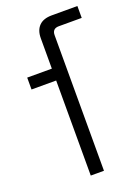

<svg xmlns="http://www.w3.org/2000/svg" viewBox="-136 -760 595 820"><g transform="rotate(-20 162.0 -350.0)"><path d="M130 0V-432H18V-486H130V-624Q130 -660 149.5 -680Q169 -700 208 -700H324V-646H220Q190 -646 190 -616V0Z"/></g></svg>

Font: Space Grotesk Frontify Light
Style: Regular
Weight: 300
Designer: Florian Karsten
Version: Version 2.000